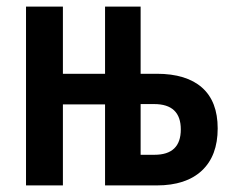

<svg xmlns="http://www.w3.org/2000/svg" viewBox="-20 -563 706 583"><path d="M59 0V-543H171V-339H299V-543H407V-339H456Q546 -339 593.5 -297Q641 -255 641 -173Q641 -90 593 -45Q545 0 456 0H299V-246H171V0ZM407 -93H449Q529 -93 529 -170Q529 -247 448 -247H407Z"/></svg>

Font: Noto Sans ExtraCondensed SemiBold
Style: Regular
Weight: 600
Width: 2
Designer: Monotype Design Team
Foundry: Monotype Imaging Inc.
Version: Version 2.013; ttfautohint (v1.8.4.7-5d5b)